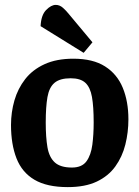

<svg xmlns="http://www.w3.org/2000/svg" viewBox="-20 -751 570 785"><path d="M257 14Q172 14 121 -16Q70 -46 47.5 -103.5Q25 -161 25 -240Q25 -292 39 -340.5Q53 -389 83 -427.5Q113 -466 162 -488.5Q211 -511 280 -511Q360 -511 409.5 -479.5Q459 -448 482 -392Q505 -336 505 -263Q505 -210 492.5 -160Q480 -110 451.5 -70.5Q423 -31 375.5 -8.5Q328 14 257 14ZM274 -66Q315 -66 333.5 -91.5Q352 -117 357.5 -159Q363 -201 363 -250Q363 -315 356 -354.5Q349 -394 329 -412.5Q309 -431 269 -431Q225 -431 203 -412.5Q181 -394 174 -354Q167 -314 167 -250Q167 -190 174 -149Q181 -108 204 -87Q227 -66 274 -66ZM322 -535 146 -644Q148 -689 168.5 -710Q189 -731 208 -731Q224 -731 237.5 -719Q251 -707 262 -693L358 -578Z"/></svg>

Font: Faustina
Style: Bold
Weight: 700
Designer: Alfonso Garcia
Foundry: http://www.omnibus-type.com
Version: Version 1.200